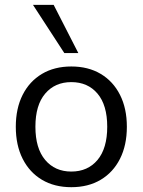

<svg xmlns="http://www.w3.org/2000/svg" viewBox="-20 -773 596 802"><path d="M277.9 8.9Q207.2 8.9 155.2 -22.1Q103.2 -53.1 74.6 -109.8Q46 -166.5 46 -243.4Q46 -320.3 74.6 -376.8Q103.2 -433.3 155.2 -464.3Q207.2 -495.3 277.9 -495.3Q348.7 -495.3 400.7 -464.3Q452.7 -433.3 481.3 -376.7Q509.9 -320.2 509.9 -243.4Q509.9 -166.5 481.3 -109.8Q452.7 -53.1 400.7 -22.1Q348.7 8.9 277.9 8.9ZM277.8 -56.4Q346.7 -56.4 387.3 -104.8Q427.9 -153.3 427.9 -243.6Q427.9 -334 387.3 -382Q346.7 -430 277.8 -430Q209.7 -430 168.8 -382Q127.9 -334 127.9 -243.6Q127.9 -153.3 168.8 -104.8Q209.7 -56.4 277.8 -56.4ZM248.7 -551.3 117.7 -752.8H204.1L307.2 -551.3Z"/></svg>

Font: Nunito Sans 12pt ExtraLight
Style: Regular
Weight: 200
Designer: Vernon Adams
Foundry: Vernon Adams
Version: Version 3.101;gftools[0.9.27]